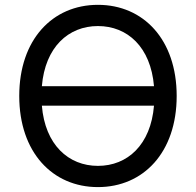

<svg xmlns="http://www.w3.org/2000/svg" viewBox="-20 -757 803 787"><path d="M704.2 -363.6C704.2 -594.5 568.2 -737.2 381.4 -737.2C195 -737.2 58.9 -594.5 58.9 -363.6C58.9 -132.8 195 9.9 381.4 9.9C568.2 9.9 704.2 -132.8 704.2 -363.6ZM151.6 -323.9H611.2C598 -163.4 502.5 -77.1 381.4 -77.1C260.7 -77.1 164.8 -163.4 151.6 -323.9ZM151.6 -403.8C165.1 -564.3 260.7 -650.2 381.4 -650.2C502.5 -650.2 597.7 -564.3 611.2 -403.8Z"/></svg>

Font: Margiela Sans Text
Style: Regular
Weight: 400
Designer: Stefan Endress, Andreas Faust
Version: Version 1.100;FEAKit 1.0